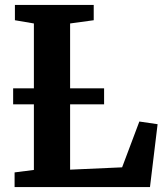

<svg xmlns="http://www.w3.org/2000/svg" viewBox="-20 -763 676 783"><path d="M39.5 0V-59.9L118.2 -70V-667.3L40.8 -680.5V-743H362.2V-680.5L265.9 -667.3V-71.1L478 -80.6L548.3 -267.4L622.7 -256.5L591.6 0ZM404.5 -402.8V-337.4H33.6V-402.8Z"/></svg>

Font: Merriweather Light
Style: Regular
Weight: 300
Designer: Eben Sorkin
Foundry: Eben Sorkin
Version: Version 2.100